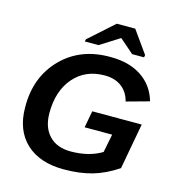

<svg xmlns="http://www.w3.org/2000/svg" viewBox="-128 -1006 1035 1125"><g transform="rotate(15 389.0 -443.5)"><path d="M361 9Q215 9 132 -68Q49 -146 49 -285Q47 -468 162 -584.5Q277 -701 460 -698Q571 -698 646 -648Q721 -598 747 -507L609 -469Q595 -524 554.5 -554.5Q514 -585 452 -585Q335 -585 265 -504Q195 -423 195 -289Q195 -202 242 -152.5Q289 -103 373 -103Q483 -103 561 -150L583 -261H416L435 -363H735L684 -85Q608 -34 532.5 -12.5Q457 9 361 9ZM553 -896 649 -761 646 -747H574L489 -821H487L370 -747H287L290 -761L441 -896Z"/></g></svg>

Font: Libra Sans
Style: Bold Italic
Weight: 700
Italic angle: -12°
Foundry: Context Ltd
Version: Version 1.002